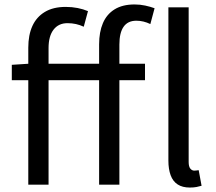

<svg xmlns="http://www.w3.org/2000/svg" viewBox="-20 -829 968 862"><path d="M107 0V-615Q107 -672 125.5 -712.5Q144 -753 181.5 -775.5Q219 -798 275 -798Q303 -798 328.5 -793Q354 -788 375 -779L356 -709Q339 -717 321 -721Q303 -725 283 -725Q243 -725 220.5 -696Q198 -667 198 -613V0ZM425 0V-630Q425 -685 442 -725Q459 -765 494.5 -787Q530 -809 584 -809Q609 -809 632 -804Q655 -799 674 -792L655 -721Q624 -736 592 -736Q554 -736 535 -709Q516 -682 516 -629V0ZM33 -469V-538L111 -543H631V-469ZM832 13Q799 13 777.5 -1Q756 -15 746 -42.5Q736 -70 736 -108V-796H827V-102Q827 -81 834.5 -72Q842 -63 852 -63Q856 -63 860.5 -63.5Q865 -64 872 -65L885 5Q875 8 862.5 10.5Q850 13 832 13Z"/></svg>

Font: Farlight84_Sys_V01
Style: Regular
Weight: 400
Designer: Ryoko NISHIZUKA  (kana, bopomofo & ideographs); Paul D. Hunt (Latin, Greek & Cyrillic); Sandoll Communications , Soo-you
Foundry: Adobe
Version: Version 2.004;October 29, 2024;FontCreator 14.0.0.2814 64-bi